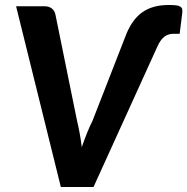

<svg xmlns="http://www.w3.org/2000/svg" viewBox="-20 -750 751 770"><path d="M44.5 -725H157.5Q176.5 -725 187.8 -716Q199 -707 202 -693L289 -265.5Q294.5 -243 299.5 -216Q304.5 -189 308 -160Q318 -189 328.8 -216Q339.5 -243 351 -265.5L488 -617Q500.5 -645.5 516.2 -666.8Q532 -688 552.5 -702Q573 -716 598.8 -723Q624.5 -730 657 -730Q675.5 -730 686.8 -728.5Q698 -727 703.8 -723Q709.5 -719 710.8 -712.2Q712 -705.5 710.5 -694.5L700.5 -614.5H675Q654 -614.5 638.5 -602.2Q623 -590 611 -563L355 0H224Z"/></svg>

Font: Lato Heavy
Style: Italic
Weight: 800
Italic angle: -7°
Designer: Lukasz Dziedzic
Foundry: tyPoland Lukasz Dziedzic
Version: Version 2.007; 2014-02-27